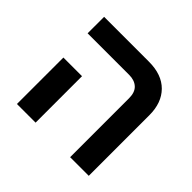

<svg xmlns="http://www.w3.org/2000/svg" viewBox="-148 -777 947 947"><g transform="rotate(45 325.5 -304.0)"><path d="M449 -411Q449 -453 427 -473Q405 -493 368 -493H78V-608H391Q481 -608 530 -558.5Q579 -509 579 -423V0H449ZM78 -324H208V0H78Z"/></g></svg>

Font: IBM Plex Sans Hebrew SmBld
Style: Regular
Weight: 600
Designer: Mike Abbink, Paul van der Laan, Pieter van Rosmalen, Yanek Iontef
Foundry: Bold Monday
Version: Version 1.3